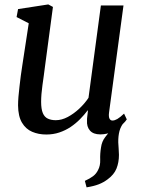

<svg xmlns="http://www.w3.org/2000/svg" viewBox="-20 -582 622 845"><path d="M361 242.5 353.5 214Q375.5 204 389.5 193.5Q403.5 183 411.5 166.5Q422 147 421 120.8Q420 94.5 424.5 67.5Q428 40.5 443.2 21.2Q458.5 2 469 -12L529.5 -48.5Q511.5 -27.5 505.8 -5.2Q500 17 500.5 45Q501 57.5 502.2 72Q503.5 86.5 503.5 99.5Q503.5 132.5 492.8 159.5Q482 186.5 454 207Q436.5 220.5 414.8 229Q393 237.5 361 242.5ZM183.5 10Q149.5 10 121.5 -2Q93.5 -14 76.8 -42Q60 -70 59.5 -118Q59.5 -135 61.2 -156.2Q63 -177.5 65.8 -201.2Q68.5 -225 71.5 -248.5Q74.5 -272 78 -293L106.5 -479.5L53 -507L59.5 -542L192.5 -562.5L213 -551.5L178 -289.5Q175.5 -268.5 172.5 -247.5Q169.5 -226.5 166.8 -206.8Q164 -187 162.5 -168.5Q161 -150 161 -134Q161 -102 168.5 -84.2Q176 -66.5 190.8 -59.8Q205.5 -53 225.5 -53Q251.5 -53 278.2 -67.2Q305 -81.5 329 -104Q353 -126.5 369.5 -151.5L424 -558H523.5L460 -87.5Q457.5 -69 461.8 -60.2Q466 -51.5 475 -51.5Q484.5 -51.5 496.2 -58.2Q508 -65 526 -82L538 -56.5Q533.5 -48.5 517.2 -32.8Q501 -17 476.5 -3.8Q452 9.5 421.5 9.5Q390.5 9.5 375.8 -7.5Q361 -24.5 363 -52Q362.5 -54.5 363 -59.2Q363.5 -64 364.2 -70.5Q365 -77 365.8 -83.5Q366.5 -90 367 -95.5L366 -96.5Q351 -76.5 332.2 -57.5Q313.5 -38.5 290.8 -23.2Q268 -8 241.2 1Q214.5 10 183.5 10Z"/></svg>

Font: Merriweather 28pt
Style: Italic
Weight: 400
Italic angle: -7.8°
Version: Version 2.101